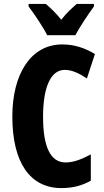

<svg xmlns="http://www.w3.org/2000/svg" viewBox="-20 -951 531 981"><path d="M221 -771H365C386 -811 431 -879 460 -918V-931H372C350 -911 321 -887 293 -850C266 -885 235 -913 214 -931H126V-918C154 -882 204 -807 221 -771ZM311 -594C348 -594 385 -576 424 -550L465 -675C412 -707 358 -724 298 -724C137 -724 43 -572 43 -356C43 -121 133 10 294 10C350 10 399 -2 444 -28V-162C398 -138 358 -121 315 -121C237 -121 200 -202 200 -355C200 -496 235 -594 311 -594Z"/></svg>

Font: Noto Sans Kannada ExtraCondensed ExtraBold
Style: Regular
Weight: 800
Width: 2
Designer: Jelle Bosma - Monotype Design Team
Foundry: Monotype Imaging Inc.
Version: Version 2.005